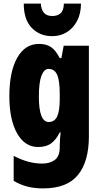

<svg xmlns="http://www.w3.org/2000/svg" viewBox="-20 -807 564 1067"><path d="M197 -563Q236 -563 262.5 -546Q289 -529 312 -484H321L334 -553H474V-49Q474 90 413.5 165Q353 240 219 240Q170 240 130.5 229.5Q91 219 56 198V59Q100 82 138.5 92Q177 102 214 102Q258 102 285 81.5Q312 61 312 11V5Q312 -12 313.5 -34Q315 -56 317 -71H312Q290 -28 262.5 -9Q235 10 192 10Q118 10 75 -66Q32 -142 32 -272Q32 -408 75.5 -485.5Q119 -563 197 -563ZM250 -424Q225 -424 210.5 -386.5Q196 -349 196 -270Q196 -129 251 -129Q283 -129 297.5 -159.5Q312 -190 312 -256V-285Q312 -359 297.5 -391.5Q283 -424 250 -424ZM430 -787Q430 -732 408.5 -691Q387 -650 351 -628Q315 -606 270 -606Q201 -606 156.5 -652Q112 -698 112 -787H207Q211 -718 270 -718Q300 -718 317 -733.5Q334 -749 335 -787Z"/></svg>

Font: Noto Sans ExtraCondensed Black
Style: Regular
Weight: 900
Width: 2
Designer: Monotype Design Team
Foundry: Monotype Imaging Inc.
Version: Version 2.013; ttfautohint (v1.8.4.7-5d5b)